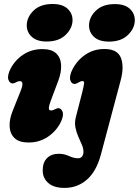

<svg xmlns="http://www.w3.org/2000/svg" viewBox="-20 -704 696 962"><path d="M214 -496Q165 -496 139.8 -519Q114.5 -542 114 -576Q114 -617.5 148 -650.8Q182 -684 243.5 -684Q292.5 -684 317.8 -661Q343 -638 343.5 -604Q343.5 -563 309.2 -529.5Q275 -496 214 -496ZM234.5 -199.5Q225.5 -176 224.8 -163.2Q224 -150.5 236 -150.5Q245 -150.5 256.5 -157Q265 -162 272 -162Q287 -162 293.8 -143Q300.5 -124 283 -89Q260 -45 218.2 -17.5Q176.5 10 123 10Q76 10 53 -12Q30 -34 28.2 -70.2Q26.5 -106.5 43.5 -148.5L83.5 -248.5Q103 -297.5 79.5 -297.5Q70.5 -297.5 59 -291Q50.5 -286 43.5 -286Q28.5 -286 22 -305Q15.5 -324 32.5 -359Q55.5 -403.5 97.2 -430.8Q139 -458 192.5 -458Q239.5 -458 262 -436Q284.5 -414 286.2 -378Q288 -342 272 -299.5ZM526 -495.5Q477 -495.5 451.8 -518.5Q426.5 -541.5 426 -575.5Q426 -617 460 -650.2Q494 -683.5 555.5 -683.5Q604.5 -683.5 629.8 -660.5Q655 -637.5 655.5 -603.5Q655.5 -562.5 621.2 -529Q587 -495.5 526 -495.5ZM584.5 -301 485.5 70.5Q463 154.5 415.5 196Q368 237.5 303.5 237.5Q249.5 237.5 221.8 212.8Q194 188 194 150.5Q194 109 216 87.8Q238 66.5 275 66.5Q301.5 66.5 325.8 77.8Q350 89 371.5 89Q384.5 89 391.5 79.5Q398.5 70 398 55Q398 39 389.8 20.2Q381.5 1.5 372 -20Q362.5 -41.5 357.8 -66.2Q353 -91 360.5 -119L391.5 -239.5Q400 -273.5 401.2 -285.8Q402.5 -298 393 -298Q386 -298 374.5 -291.5Q369 -288 364.2 -285.8Q359.5 -283.5 352.5 -283.5Q338.5 -283.5 332.2 -302.5Q326 -321.5 343 -356.5Q366.5 -402 408 -430.2Q449.5 -458.5 503 -458.5Q568.5 -458.5 585.8 -414.2Q603 -370 584.5 -301Z"/></svg>

Font: Fraunces 144pt S100 Black
Style: Italic
Weight: 900
Italic angle: -16°
Version: Version 1.000; ttfautohint (v1.8.3)